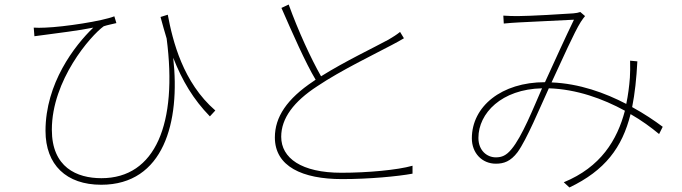

<svg xmlns="http://www.w3.org/2000/svg" viewBox="-20 -779 3010 848"><path d="M129 -657 132 -619C150 -621 168 -624 185 -626C228 -632 329 -644 392 -657C309 -577 181 -411 181 -201C181 -51 273 37 427 37C703 37 777 -240 745 -524C785 -422 834 -340 907 -265L931 -291C788 -415 743 -597 721 -714L689 -704C698 -670 707 -639 716 -609C765 -234 667 8 428 8C319 8 209 -40 209 -206C209 -425 380 -621 438 -663C452 -668 482 -674 494 -677L485 -707C433 -686 263 -660 180 -657C162 -656 141 -656 129 -657Z M1255 -759 1223 -744C1272 -632 1329 -502 1374 -427L1364 -420C1247 -342 1194 -262 1194 -172C1194 -44 1315 12 1491 12C1611 12 1737 0 1802 -12V-47C1735 -28 1603 -16 1488 -16C1311 -16 1222 -81 1222 -175C1222 -257 1278 -331 1381 -398C1485 -468 1637 -541 1710 -580C1732 -592 1750 -601 1764 -610L1747 -638C1731 -625 1716 -616 1696 -604C1634 -570 1503 -508 1398 -442C1353 -521 1297 -643 1255 -759Z M2795 -508 2763 -511C2764 -485 2763 -457 2762 -436C2759 -397 2754 -358 2746 -320C2652 -369 2539 -410 2416 -415C2463 -516 2516 -636 2545 -682C2553 -694 2558 -701 2564 -708L2543 -726C2534 -723 2525 -721 2512 -720C2474 -717 2318 -708 2270 -708C2250 -708 2227 -708 2203 -710L2205 -675C2227 -677 2249 -679 2272 -680C2318 -682 2475 -690 2515 -692C2477 -614 2430 -510 2387 -416C2195 -416 2064 -309 2064 -168C2064 -103 2109 -56 2170 -56C2205 -56 2235 -66 2266 -107C2307 -164 2364 -302 2404 -389C2527 -385 2643 -343 2740 -290C2706 -160 2633 -41 2470 26L2495 49C2652 -26 2728 -127 2765 -275C2814 -247 2856 -216 2891 -187L2907 -219C2871 -246 2825 -277 2772 -306C2784 -366 2791 -432 2795 -508ZM2374 -389C2335 -300 2286 -176 2239 -120C2216 -92 2196 -84 2170 -84C2131 -84 2093 -114 2093 -170C2093 -279 2195 -385 2374 -389Z"/></svg>

Font: Noto Sans CJK HK Thin
Style: Regular
Weight: 100
Designer: Ryoko NISHIZUKA 西塚涼子 (kana, bopomofo & ideographs); Paul D. Hunt (Latin, Greek & Cyrillic); Sandoll Communications 산돌커뮤니
Foundry: Adobe
Version: Version 2.004;hotconv 1.0.118;makeotfexe 2.5.65603